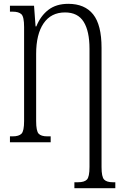

<svg xmlns="http://www.w3.org/2000/svg" viewBox="-20 -744 637 1004"><path d="M369 240V209H388Q421 209 434.5 195Q448 181 448 129V-489Q448 -581 417.5 -630Q387 -679 320 -679Q247 -679 208 -622Q169 -565 169 -462V-111Q169 -59 182 -45Q195 -31 227 -31H245V0H32V-31H46Q79 -31 92.5 -45Q106 -59 106 -111V-603Q106 -656 92 -669.5Q78 -683 46 -683H32V-714H158L166 -606H170Q192 -661 233 -692.5Q274 -724 337 -724Q423 -724 467 -669Q511 -614 511 -494V130Q511 181 524.5 195Q538 209 570 209H583V240Z"/></svg>

Font: Noto Serif ExtraCondensed Light
Style: Regular
Weight: 300
Width: 2
Designer: Monotype Design Team
Foundry: Monotype Imaging Inc.
Version: Version 2.014; ttfautohint (v1.8.4.7-5d5b)